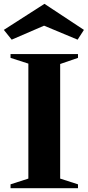

<svg xmlns="http://www.w3.org/2000/svg" viewBox="-51 -982 458 1002"><path d="M4 0V-20L97 -50V-650L4 -680V-700H356V-680L263 -648V-50L356 -20V0ZM10 -775 -31 -826 181 -962 387 -826 354 -775 179 -848Z"/></svg>

Font: Wittgenstein Extrabold
Style: Regular
Weight: 800
Designer: Jörg Drees
Foundry: Jörg Drees
Version: Version 1.303; ttfautohint (v1.8.4.7-5d5b)